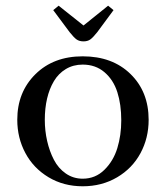

<svg xmlns="http://www.w3.org/2000/svg" viewBox="-20 -651 584 678"><path d="M41 -228Q41 -325.7 105 -388.9Q168.9 -452.1 272 -452.1Q377 -452.1 440.9 -389.6Q504.9 -327.1 504.9 -228Q504.9 -163.6 476.1 -110.1Q447.3 -56.6 393.6 -24.9Q339.8 6.8 272 6.8Q204.6 6.8 151.4 -25.1Q98.1 -57.1 69.6 -110.6Q41 -164.1 41 -228ZM138.2 -228Q138.2 -189.5 146.5 -153.1Q154.8 -116.7 170.4 -86.7Q186 -56.6 212.4 -38.3Q238.8 -20 272 -20Q316.9 -20 348.6 -51.3Q380.4 -82.5 394.3 -127.9Q408.2 -173.3 408.2 -226.1Q408.2 -282.2 394.3 -325.7Q380.4 -369.1 348.9 -396Q317.4 -422.9 272 -422.9Q238.8 -422.9 212.6 -407.2Q186.5 -391.6 170.4 -364.5Q154.3 -337.4 146.2 -302.7Q138.2 -268.1 138.2 -228ZM168 -615.2 187 -630.9 274.9 -561 361.8 -630.9 380.9 -615.2 323.2 -537.1Q308.1 -518.1 298.6 -511.5Q289.1 -504.9 274.9 -504.9Q260.3 -504.9 250.7 -511.5Q241.2 -518.1 226.1 -537.1Z"/></svg>

Font: Dehuti
Style: Bold
Weight: 700
Version: Version 1.2